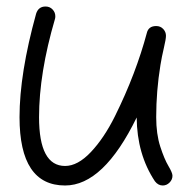

<svg xmlns="http://www.w3.org/2000/svg" viewBox="-20 -570 590 590"><path d="M460 -490Q473 -490 481.5 -481Q490 -472 490 -460Q490 -450 483.5 -422.5Q477 -395 473 -370Q460 -290 460 -210Q460 -158 472.5 -119.5Q485 -81 497.5 -60Q510 -39 510 -30Q510 -18 501 -9Q492 0 480 0Q466 0 456 -13Q401 -96 400 -209Q298 0 180 0Q40 0 40 -210Q40 -344 91 -528Q98 -550 120 -550Q133 -550 141.5 -541Q150 -532 150 -520Q150 -515 149 -512Q100 -345 100 -210Q100 -60 180 -60Q219 -60 259.5 -103Q300 -146 333 -212.5Q366 -279 390.5 -343.5Q415 -408 431 -468Q436 -490 460 -490Z"/></svg>

Font: Pecita
Style: Book
Weight: 400
Width: 7
Version: Version 4.3